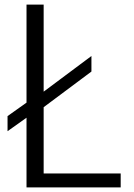

<svg xmlns="http://www.w3.org/2000/svg" viewBox="-20 -790 588 840"><path d="M96 -275 13 -216V-282L96 -341V-770H171V-389L380 -545V-477L171 -321V-31H508V30H96Z"/></svg>

Font: LINE Seed JP_TTF Regular
Style: Regular
Weight: 400
Designer: LINE & Fontrix & Fontworks
Version: Version 1.002